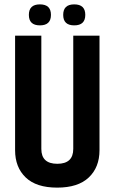

<svg xmlns="http://www.w3.org/2000/svg" viewBox="-20 -848 524 878"><path d="M315 -685H435V-161Q435 -83 386 -36.5Q337 10 241.5 10Q146 10 97.5 -36.5Q49 -83 49 -161V-685H169V-167Q169 -99 242 -99Q315 -99 315 -167ZM319.5 -732Q269 -732 269 -780Q269 -828 319.5 -828Q370 -828 370 -780Q370 -732 319.5 -732ZM162.5 -732Q112 -732 112 -780Q112 -828 162.5 -828Q213 -828 213 -780Q213 -732 162.5 -732Z"/></svg>

Font: Khand SemiBold
Style: Regular
Weight: 600
Designer: Devanagari: Sanchit Sawaria, Jyotish Sonowal; Latin: Satya Rajpurohit
Foundry: Indian Type Foundry
Version: Version 1.101;PS 1.0;hotconv 1.0.78;makeotf.lib2.5.61930; tt